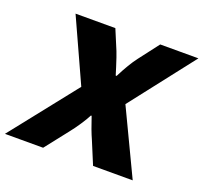

<svg xmlns="http://www.w3.org/2000/svg" viewBox="-171 -855 1056 997"><g transform="rotate(20 357.0 -356.0)"><path d="M241 -365 83 -712H303L349 -602Q358 -580 376 -523L389 -481H394Q433 -558 466 -601L551 -712H762L487 -359L658 0H439L387 -125Q367 -169 343 -242H339Q328 -220 305.5 -186Q283 -152 262 -126L163 0H-48Z"/></g></svg>

Font: Nebula Sans Black
Style: Regular
Weight: 900
Italic angle: -9°
Designer: Paul D. Hunt for Adobe (as Source Sans)
Foundry: Nebula Entertainment & Broadcasting LLC
Version: Version 1.010